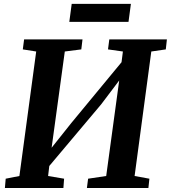

<svg xmlns="http://www.w3.org/2000/svg" viewBox="-20 -940 854 960"><path d="M4.5 0 8.5 -46.5 77 -60 161 -682.5 94 -693 100.5 -743H392.5L386.5 -693L304 -682.5L230.5 -146L204 -158.5L337 -325.5L624.5 -673.5L580 -568.5L594.5 -682.5L520 -693L526.5 -743H814.5L809 -693L736.5 -682.5L653 -60L727 -46.5L722 0H414.5L420.5 -46.5L511 -60L583.5 -592.5L609.5 -582L486 -418.5L188.5 -65L229.5 -135.5L220.5 -60L300.5 -46.5L297 0ZM338.5 -920.5H634.5L622.5 -830.5H326.5Z"/></svg>

Font: Merriweather
Style: Bold Italic
Weight: 700
Italic angle: -7.8°
Version: Version 2.101